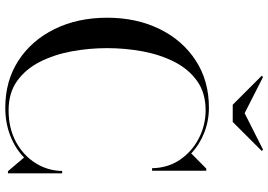

<svg xmlns="http://www.w3.org/2000/svg" viewBox="-164 -840 1014 726"><g transform="rotate(90 343.0 -477.0)"><path d="M408 -895 545.5 -964.5 551 -960 441 -850H376L266 -960L271.5 -964.5ZM635.5 -205V0H627.5L575.5 -61Q542 -28 493.5 -9Q445 10 387 10Q285.5 10 209 -39.8Q132.5 -89.5 89.8 -176.5Q47 -263.5 47 -375Q47 -486.5 89.8 -573.5Q132.5 -660.5 209 -710.2Q285.5 -760 387 -760Q437 -760 482 -742.2Q527 -724.5 560 -693L617.5 -750H625.5V-545H616Q615 -605 583.8 -650.8Q552.5 -696.5 502.8 -722Q453 -747.5 397 -747.5Q331.5 -747.5 286.5 -715.5Q241.5 -683.5 214 -629.5Q186.5 -575.5 174.2 -509.2Q162 -443 162 -375Q162 -307 174.2 -240.8Q186.5 -174.5 214 -120.5Q241.5 -66.5 286.5 -34.5Q331.5 -2.5 397 -2.5Q465 -2.5 516.2 -30.2Q567.5 -58 596.5 -104Q625.5 -150 626.5 -205Z"/></g></svg>

Font: Bodoni* 24pt
Style: Regular
Weight: 400
Version: Version 2.3